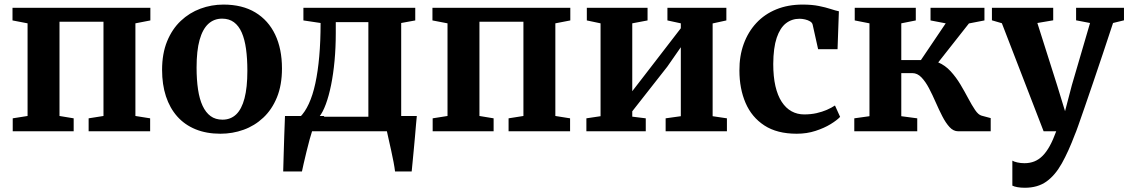

<svg xmlns="http://www.w3.org/2000/svg" viewBox="-20 -588 5054 860"><path d="M37 0V-58L103.5 -68.5V-483.5L36 -496.5V-553H653.5V-496.5L586.5 -483.5V-68.5L652.5 -58V0H377V-58L443.5 -68.5V-490.5H246.5V-68.5L310 -58V0Z M706 -275Q706 -348 728.5 -403Q751 -458 789.8 -494.5Q828.5 -531 877.8 -549.2Q927 -567.5 981 -567.5Q1065.5 -567.5 1123.8 -532.2Q1182 -497 1212.5 -433Q1243 -369 1243 -281.5Q1243 -207 1220.5 -152Q1198 -97 1159.2 -60.8Q1120.5 -24.5 1071 -6.8Q1021.5 11 967.5 11Q904.5 11 855.8 -9Q807 -29 773.8 -66.5Q740.5 -104 723.2 -156.8Q706 -209.5 706 -275ZM976.5 -52Q1013 -52 1037.8 -75.5Q1062.5 -99 1075.2 -147.5Q1088 -196 1088 -271Q1088 -325.5 1082 -368.8Q1076 -412 1062.8 -442.2Q1049.5 -472.5 1027.8 -488.5Q1006 -504.5 975 -504.5Q938.5 -504.5 913 -481Q887.5 -457.5 874 -409.2Q860.5 -361 860.5 -285.5Q860.5 -231 867 -187.5Q873.5 -144 887.5 -114Q901.5 -84 923.2 -68Q945 -52 976.5 -52Z M1298.5 0V-61.5L1322 -62Q1345.5 -84.5 1363.2 -123Q1381 -161.5 1392.5 -214.8Q1404 -268 1410 -335.8Q1416 -403.5 1416 -485L1339 -496.5V-553H1840V-496.5L1777 -485V0ZM1410 -65H1630V-489H1484V-440Q1484 -374.5 1478.5 -315.5Q1473 -256.5 1463 -207.2Q1453 -158 1439.5 -121.5Q1426 -85 1410 -65ZM1248.5 180Q1249.5 149.5 1250.5 108Q1251.5 66.5 1253.2 20.5Q1255 -25.5 1256.5 -68.5H1433L1378.5 -2.5Q1374 10.5 1367 36.2Q1360 62 1352.8 91.5Q1345.5 121 1340 145.5Q1334.5 170 1332.5 180ZM1749.5 180Q1747.5 163 1742.8 137.8Q1738 112.5 1732 85.5Q1726 58.5 1720.8 35.5Q1715.5 12.5 1713 0L1674.5 -68.5H1847Q1845.5 -53 1843.2 -27.8Q1841 -2.5 1838.5 27.2Q1836 57 1833 86.8Q1830 116.5 1827.8 141Q1825.5 165.5 1824 180Z M1918 0V-58L1984.5 -68.5V-483.5L1917 -496.5V-553H2534.5V-496.5L2467.5 -483.5V-68.5L2533.5 -58V0H2258V-58L2324.5 -68.5V-490.5H2127.5V-68.5L2191 -58V0Z M2606.5 0V-58L2670 -67.5V-483.5L2608.5 -496.5V-553H2880.5V-496.5L2812 -483.5V-179.5L2871.5 -256.5L3029.5 -461.5V-483.5L2969.5 -496.5V-553H3233.5V-496.5L3172 -483V-67.5L3236 -58V0H2961.5V-58L3029.5 -67.5V-376.5L2969 -289.5L2812 -89.5V-65.5L2872.5 -58V0Z M3548.5 11Q3460.5 11 3403.8 -26Q3347 -63 3319.5 -127Q3292 -191 3292 -272Q3291.5 -337 3311.2 -391.2Q3331 -445.5 3367.8 -485Q3404.5 -524.5 3457 -546Q3509.5 -567.5 3575 -567.5Q3617 -567.5 3647.8 -561.2Q3678.5 -555 3700.5 -547.8Q3722.5 -540.5 3737.5 -537.5L3731.5 -367.5H3644.5L3620 -477.5Q3618 -486.5 3608.5 -492.2Q3599 -498 3586 -501Q3573 -504 3561.5 -504Q3526.5 -504 3500.2 -483.5Q3474 -463 3459 -418.8Q3444 -374.5 3443.5 -301.5Q3443.5 -245 3453.2 -202.5Q3463 -160 3481.5 -131.8Q3500 -103.5 3525.5 -89.5Q3551 -75.5 3582 -75.5Q3612 -75.5 3637.5 -81.2Q3663 -87 3684 -96.2Q3705 -105.5 3720 -115.5L3743 -64.5Q3729 -49.5 3700.5 -32Q3672 -14.5 3633 -1.8Q3594 11 3548.5 11Z M3806.5 0V-58L3874.5 -67.5V-483.5L3808.5 -496.5V-553H4082V-496.5L4017 -483.5V-319H4105L4216 -483.5L4148 -496.5V-553H4389.5V-496.5L4320 -483L4182.5 -308.5Q4213.5 -295.5 4238 -268.8Q4262.5 -242 4281.8 -209.8Q4301 -177.5 4317 -147.2Q4333 -117 4347.5 -95.5Q4362 -74 4376.5 -70L4417.5 -59V0H4271.5Q4250.5 0 4233.2 -18.8Q4216 -37.5 4200.8 -67.2Q4185.5 -97 4171 -130.2Q4156.5 -163.5 4141 -193Q4125.5 -222.5 4107.2 -241.5Q4089 -260.5 4066.5 -260.5H4017V-67.5L4088.5 -58V0Z M4570.5 253Q4552.5 253 4538 250.5Q4523.5 248 4514.5 243.5V131.5Q4521 136 4536.5 139.5Q4552 143 4568.5 143Q4593 143 4613 135Q4633 127 4650 110Q4667 93 4682 65.8Q4697 38.5 4711 0H4654.5L4467.5 -484L4423 -497V-553H4697.5V-497L4626.5 -485L4715 -206L4750.5 -90L4781 -206.5L4862.5 -485L4800 -497V-553H5014.5V-497L4965.5 -485Q4942.5 -415 4919.5 -346.2Q4896.5 -277.5 4875.5 -215.8Q4854.5 -154 4837.5 -105Q4820.5 -56 4809.5 -24.8Q4798.5 6.5 4795 13.5Q4766 90.5 4736 144Q4706 197.5 4667 225.2Q4628 253 4570.5 253Z"/></svg>

Font: Merriweather 24pt
Style: Bold
Weight: 700
Designer: Eben Sorkin
Foundry: Eben Sorkin
Version: Version 2.100